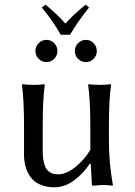

<svg xmlns="http://www.w3.org/2000/svg" viewBox="-20 -793 577 823"><path d="M240.2 -644Q210 -698.7 159.2 -761.2L175.3 -772.9Q229.5 -728 260.3 -691.9Q291.5 -727.5 346.7 -772.9L361.8 -761.2Q308.1 -693.4 280.3 -644ZM145.8 -540.8Q131.8 -554.7 131.8 -574.2Q131.8 -593.8 145.8 -607.9Q159.7 -622.1 179.2 -622.1Q198.7 -622.1 212.4 -607.9Q226.1 -593.8 226.1 -574.2Q226.1 -554.7 212.4 -540.8Q198.7 -526.9 179.2 -526.9Q159.7 -526.9 145.8 -540.8ZM314.7 -540.8Q300.8 -554.7 300.8 -574.2Q300.8 -593.8 314.7 -607.9Q328.6 -622.1 348.1 -622.1Q367.7 -622.1 381.3 -607.9Q395 -593.8 395 -574.2Q395 -554.7 381.3 -540.8Q367.7 -526.9 348.1 -526.9Q328.6 -526.9 314.7 -540.8ZM365.2 -91.8Q337.4 -49.3 297.4 -19.8Q257.3 9.8 213.9 9.8Q178.2 9.8 151.9 -2Q125.5 -13.7 111.1 -33.9Q96.7 -54.2 89.8 -77.9Q83 -101.6 83 -128.9V-249Q83 -364.7 74.2 -429.2L76.2 -432.1Q94.7 -429.2 123 -429.2Q151.4 -429.2 169.9 -432.1L171.9 -429.2Q163.1 -369.1 163.1 -249V-149.9Q163.1 -116.7 168.5 -94.7Q173.8 -72.8 184.1 -62.7Q194.3 -52.7 204.6 -49.3Q214.8 -45.9 230 -45.9Q264.6 -45.9 303.7 -77.6Q342.8 -109.4 367.2 -150.9V-249Q367.2 -361.3 357.9 -429.2L359.9 -432.1Q377.9 -429.2 407.2 -429.2Q435.5 -429.2 454.1 -432.1L456.1 -429.2Q446.8 -366.2 446.8 -249V-191.9Q446.8 -93.8 463.9 0L461.9 2.9Q442.4 0 417.5 0Q409.2 0 382.8 2.9Q374 2.9 374 0L369.1 -88.9Z"/></svg>

Font: Linux Biolinum G
Style: Regular
Weight: 400
Designer: Philipp H. Poll
Foundry: Philipp H. Poll
Version: Version 1.1.0 ; ttfautohint (v1.6)